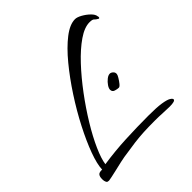

<svg xmlns="http://www.w3.org/2000/svg" viewBox="-174 -739 879 879"><g transform="rotate(-45 265.0 -299.5)"><path d="M34 17Q25 17 22 13.5Q19 10 17 2Q16 -2 16 -5.5Q16 -9 16 -12Q16 -26 22 -34Q28 -42 47 -41Q48 -75 68 -129.5Q88 -184 121.5 -249Q155 -314 197 -378.5Q239 -443 283.5 -497Q328 -551 370 -583.5Q412 -616 446 -616Q459 -616 478 -605.5Q497 -595 512.5 -580Q528 -565 529 -551Q529 -550 529.5 -549.5Q530 -549 530 -547Q530 -540 525 -540Q512 -547 507 -553Q502 -559 483 -559Q450 -559 408.5 -530.5Q367 -502 322.5 -454.5Q278 -407 235.5 -350Q193 -293 158 -235.5Q123 -178 101 -128.5Q79 -79 75 -48Q148 -59 223 -62.5Q298 -66 372 -66Q425 -66 454 -61.5Q483 -57 494.5 -50Q506 -43 506 -37Q506 -26 469 -26Q452 -26 427.5 -27.5Q403 -29 377 -29Q334 -29 304 -27.5Q274 -26 242 -22Q210 -18 160 -10Q152 -9 132.5 -4.5Q113 0 91.5 5Q70 10 53.5 13.5Q37 17 34 17ZM366 -252Q357 -252 344 -256Q331 -260 331 -274Q331 -283 339.5 -295.5Q348 -308 360 -317.5Q372 -327 382 -327Q390 -327 397.5 -320Q405 -313 404 -303Q404 -298 396.5 -285.5Q389 -273 380.5 -262.5Q372 -252 366 -252Z"/></g></svg>

Font: Hurricane
Style: Regular
Weight: 400
Designer: Robert E. Leuschke
Foundry: Robert E. Leuschke
Version: Version 1.010; ttfautohint (v1.8.3)